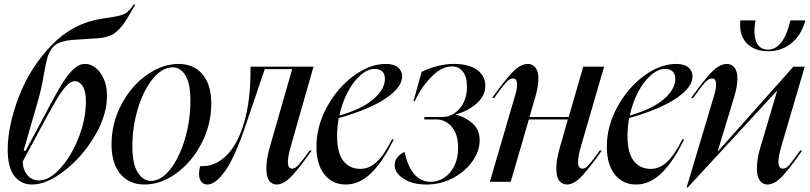

<svg xmlns="http://www.w3.org/2000/svg" viewBox="-20 -802 3573 847"><path d="M153 -225 80 -89Q81 -54 100.5 -30Q120 -6 153 -6Q197 -6 245.5 -59Q294 -112 326.5 -194Q359 -276 359 -355Q359 -401 344.5 -422.5Q330 -444 310 -444Q292 -444 272 -422.5Q252 -401 225.5 -356Q199 -311 153 -225ZM432 -720 477 -727Q517 -733 534 -743.5Q551 -754 570 -782H577L545 -727Q519 -682 490 -659Q461 -636 408 -633L301 -626Q252 -622 228 -606.5Q204 -591 191 -554Q182 -524 173 -471Q161 -401 146 -352L84 -137H93L143 -230L175 -290Q221 -378 247.5 -422.5Q274 -467 300.5 -493.5Q327 -520 356 -520Q380 -520 402 -502.5Q424 -485 438 -453.5Q452 -422 452 -380Q452 -293 397.5 -201.5Q343 -110 264.5 -49Q186 12 121 12Q73 12 43.5 -25.5Q14 -63 14 -141Q14 -247 63.5 -376Q113 -505 208 -603Q303 -701 432 -720Z M617 12Q550 12 511 -34.5Q472 -81 472 -165Q472 -258 515 -340Q558 -422 627 -471Q696 -520 768 -520Q834 -520 873 -474.5Q912 -429 912 -345Q912 -253 869.5 -170.5Q827 -88 758.5 -38Q690 12 617 12ZM646 -4Q691 -4 731 -55Q771 -106 795.5 -188Q820 -270 820 -358Q820 -434 798 -469.5Q776 -505 742 -505Q696 -505 655 -455.5Q614 -406 589 -325Q564 -244 564 -156Q564 -79 587.5 -41.5Q611 -4 646 -4Z M863 -69H873Q932 -69 980.5 -117.5Q1029 -166 1057 -261.5Q1085 -357 1085 -491V-508H1363L1263 -157Q1250 -111 1250 -88Q1250 -58 1269 -58Q1282 -58 1297.5 -75Q1313 -92 1346 -138H1355Q1306 -68 1269.5 -28Q1233 12 1200 12Q1180 12 1167.5 -5Q1155 -22 1155 -59Q1155 -101 1171 -156L1269 -497H1148L1065 -253Q1017 -110 974 -49Q931 12 895 12Q878 12 868 -0.5Q858 -13 858 -35Q858 -52 863 -69Z M1682 -520Q1718 -520 1736 -504.5Q1754 -489 1754 -465Q1754 -417 1682.5 -368.5Q1611 -320 1474 -281Q1467 -237 1467 -203Q1467 -128 1494.5 -92.5Q1522 -57 1570 -57Q1608 -57 1641 -87Q1674 -117 1709 -187H1717Q1670 -90 1618 -39Q1566 12 1505 12Q1447 12 1411.5 -32Q1376 -76 1376 -155Q1376 -245 1422 -329.5Q1468 -414 1539.5 -467Q1611 -520 1682 -520ZM1678 -454Q1678 -476 1666 -487Q1654 -498 1633 -498Q1602 -498 1570 -470Q1538 -442 1513.5 -395Q1489 -348 1477 -292Q1579 -322 1628.5 -365.5Q1678 -409 1678 -454Z M1765 -132Q1778 -68 1807.5 -34Q1837 0 1880 0Q1912 0 1939.5 -18Q1967 -36 1984 -70Q2001 -104 2001 -150Q2001 -210 1973 -242.5Q1945 -275 1905 -275H1852V-286H1930Q1976 -286 2008 -323.5Q2040 -361 2040 -420Q2040 -463 2022 -486Q2004 -509 1973 -509Q1930 -509 1886 -466Q1842 -423 1809 -355H1804L1840 -485Q1912 -520 1983 -520Q2049 -520 2085 -493.5Q2121 -467 2121 -424Q2121 -379 2082 -345Q2043 -311 1992 -298V-296Q2030 -287 2063 -259Q2096 -231 2096 -182Q2096 -136 2064 -90.5Q2032 -45 1978 -16.5Q1924 12 1861 12Q1800 12 1760.5 -13.5Q1721 -39 1721 -74Q1721 -94 1733.5 -108.5Q1746 -123 1765 -132Z M2261 -429Q2261 -456 2243 -456Q2228 -456 2211 -437Q2194 -418 2160 -370H2151Q2203 -443 2239 -481.5Q2275 -520 2309 -520Q2329 -520 2342 -504Q2355 -488 2355 -455Q2355 -422 2342 -376L2316 -286H2489L2553 -508H2645L2543 -157Q2530 -111 2530 -88Q2530 -58 2549 -58Q2563 -58 2577.5 -74.5Q2592 -91 2626 -138H2635Q2586 -68 2549.5 -28Q2513 12 2481 12Q2460 12 2447 -5Q2434 -22 2434 -59Q2434 -98 2451 -156L2485 -275H2313L2233 0H2141L2253 -383Q2261 -410 2261 -429Z M2963 -520Q2999 -520 3017 -504.5Q3035 -489 3035 -465Q3035 -417 2963.5 -368.5Q2892 -320 2755 -281Q2748 -237 2748 -203Q2748 -128 2775.5 -92.5Q2803 -57 2851 -57Q2889 -57 2922 -87Q2955 -117 2990 -187H2998Q2951 -90 2899 -39Q2847 12 2786 12Q2728 12 2692.5 -32Q2657 -76 2657 -155Q2657 -245 2703 -329.5Q2749 -414 2820.5 -467Q2892 -520 2963 -520ZM2959 -454Q2959 -476 2947 -487Q2935 -498 2914 -498Q2883 -498 2851 -470Q2819 -442 2794.5 -395Q2770 -348 2758 -292Q2860 -322 2909.5 -365.5Q2959 -409 2959 -454Z M3187 -520Q3207 -520 3220 -504Q3233 -488 3233 -455Q3233 -421 3219 -375L3146 -134H3147L3480 -508H3530L3427 -157Q3414 -112 3414 -89Q3414 -58 3434 -58Q3448 -58 3462.5 -75Q3477 -92 3510 -138H3519Q3469 -66 3433.5 -27Q3398 12 3365 12Q3345 12 3332 -5.5Q3319 -23 3319 -59Q3319 -101 3335 -154L3408 -400H3406L3014 25H3009L3131 -383Q3139 -410 3139 -429Q3139 -456 3121 -456Q3106 -456 3089 -437Q3072 -418 3038 -370H3029Q3081 -443 3117 -481.5Q3153 -520 3187 -520ZM3369 -576Q3311 -576 3278 -607.5Q3245 -639 3245 -691Q3245 -705 3246 -712H3313Q3308 -684 3308 -664Q3308 -626 3323.5 -604.5Q3339 -583 3368 -583Q3436 -583 3467 -712H3533Q3514 -645 3470.5 -610.5Q3427 -576 3369 -576Z"/></svg>

Font: Nyght Serif Italic
Style: Regular
Weight: 400
Italic angle: -16°
Designer: Maksym Kobuzan
Version: Version 0.410